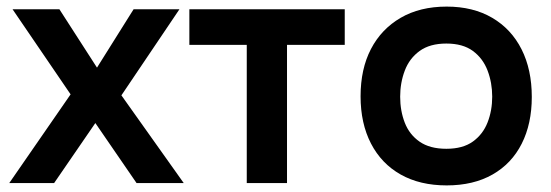

<svg xmlns="http://www.w3.org/2000/svg" viewBox="-20 -555 1671 582"><path d="M8 0 194 -269 18 -527H160L274 -350L385 -527H524L348 -266L537 0H394L269 -182L144 0Z M728 0V-419H554V-527H1025V-419H850V0Z M1334 7Q1253 7 1194.5 -26Q1136 -59 1104.5 -120Q1073 -181 1073 -263Q1073 -346 1104.5 -406.5Q1136 -467 1194.5 -501Q1253 -535 1334 -535Q1414 -535 1472 -501Q1530 -467 1561 -405.5Q1592 -344 1592 -261Q1592 -180 1561.5 -119.5Q1531 -59 1473 -26Q1415 7 1334 7ZM1333 -104Q1383 -104 1413.5 -126Q1444 -148 1458 -184Q1472 -220 1472 -262Q1472 -304 1458 -341Q1444 -378 1413.5 -400.5Q1383 -423 1333 -423Q1283 -423 1252 -400.5Q1221 -378 1207 -341Q1193 -304 1193 -262Q1193 -219 1207 -183Q1221 -147 1252 -125.5Q1283 -104 1333 -104Z"/></svg>

Font: Onest SemiBold
Style: Regular
Weight: 600
Designer: Dmitri Voloshin, Andrey Kudryavtsev
Foundry: Dmitri Voloshin, Andrey Kudryavtsev
Version: Version 1.000;gftools[0.9.33]